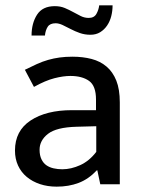

<svg xmlns="http://www.w3.org/2000/svg" viewBox="-20 -689 529 718"><path d="M73 -428Q97 -440 118 -449.5Q139 -459 160 -465Q181 -471 203 -474Q225 -477 251 -477Q290 -477 322.5 -468.5Q355 -460 378.5 -440Q402 -420 415 -387.5Q428 -355 428 -306V0H355L344 -52H342Q311 -19 274 -5Q237 9 192 9Q158 9 129.5 -0.5Q101 -10 80 -27.5Q59 -45 47.5 -70Q36 -95 36 -126Q36 -200 94.5 -238.5Q153 -277 249 -277H339V-317Q339 -368 313 -386.5Q287 -405 243 -405Q217 -405 183.5 -396.5Q150 -388 107 -364ZM340 -217 266 -215Q191 -213 159.5 -188.5Q128 -164 128 -129Q128 -108 135 -93.5Q142 -79 153.5 -71Q165 -63 180.5 -59.5Q196 -56 213 -56Q246 -56 280 -71.5Q314 -87 340 -121ZM98 -556Q98 -602 118.5 -634Q139 -666 185 -666Q206 -666 222.5 -659Q239 -652 253.5 -644Q268 -636 282 -629Q296 -622 312 -622Q332 -622 340.5 -637Q349 -652 351 -669H401Q401 -648 396 -628.5Q391 -609 380.5 -593.5Q370 -578 354.5 -568.5Q339 -559 318 -559Q297 -559 278.5 -565.5Q260 -572 244 -580.5Q228 -589 214 -595.5Q200 -602 188 -602Q167 -602 158.5 -589Q150 -576 148 -556Z"/></svg>

Font: Mukta Mahee
Style: Regular
Weight: 400
Designer: Shuchita Grover, Noopur Datye, Girish Dalvi, Yashodeep Gholap
Foundry: Ek Type
Version: Version 2.538;PS 1.000;hotconv 16.6.51;makeotf.lib2.5.65220;